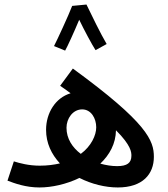

<svg xmlns="http://www.w3.org/2000/svg" viewBox="-20 -818 741 846"><path d="M298 -792C282 -750 232 -642 218 -615L267 -595C276 -610 307 -678 329 -731C350 -687 386 -620 401 -597L450 -624C425 -666 380 -758 361 -798ZM499 8C609 8 658 -51 658 -127C658 -198 630 -276 301 -516L245 -440C261 -429 277 -418 291 -407C224 -387 183 -320 183 -246C183 -187 207 -138 244 -98C218 -92 189 -88 155 -88C107 -88 66 -99 41 -107L13 -22C45 -10 93 8 154 8C208 8 272 -6 330 -34C383 -7 444 8 499 8ZM273 -255C273 -296 301 -336 342 -336C382 -336 404 -296 404 -257C404 -222 382 -174 336 -140C299 -168 273 -207 273 -255ZM559 -132C559 -100 540 -86 496 -86C472 -86 447 -90 422 -97C463 -136 490 -185 491 -244C558 -177 559 -147 559 -132Z"/></svg>

Font: Noto Sans Arabic UI Md
Style: Regular
Weight: 500
Designer: Monotype Design Team, Nadine Chahine and Nizar Qandah
Foundry: Monotype Imaging Inc.
Version: Version 2.010